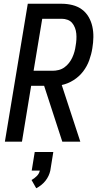

<svg xmlns="http://www.w3.org/2000/svg" viewBox="-20 -755 540 1023"><path d="M6 0 128 -735H309Q338 -735 366 -728Q394 -721 416 -705Q438 -689 452 -665Q466 -641 472 -613.5Q478 -586 477.5 -557Q477 -528 472 -498Q467 -466 455.5 -434Q444 -402 423 -374.5Q402 -347 372 -328Q342 -309 309 -302L408 0H312L215 -298H146L97 0ZM159 -378H261Q276 -378 292.5 -382Q309 -386 323 -396Q337 -406 347.5 -419.5Q358 -433 365 -448Q372 -463 376.5 -479Q381 -495 383 -511Q386 -527 387 -543.5Q388 -560 386.5 -576Q385 -592 379.5 -606.5Q374 -621 364.5 -632.5Q355 -644 340 -649.5Q325 -655 309 -655H205ZM173 248 148 204Q163 196 176 183Q189 170 192 154H149L165 55H264L248 154Q245 168 238.5 182Q232 196 222 208.5Q212 221 199.5 231Q187 241 173 248Z"/></svg>

Font: Iosevka SS04 Medium Oblique
Style: Regular
Weight: 500
Italic angle: -9°
Monospace: yes
Designer: Belleve Invis
Foundry: Belleve Invis
Version: Version 19.0.0; ttfautohint (v1.8.4)